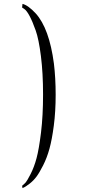

<svg xmlns="http://www.w3.org/2000/svg" viewBox="-20 -770 440 990"><path d="M258 -442Q267 -368 267 -281.5Q267 -195 257.5 -122.5Q248 -50 235 -3Q222 44 202.5 82.5Q183 121 168 141Q153 161 134 176Q113 193 96 200L94 188Q106 178 113 170Q120 162 138 127Q156 92 168.5 45.5Q181 -1 191.5 -87Q202 -173 202 -283Q202 -393 191 -480.5Q180 -568 164 -613Q131 -706 105 -724L94 -731L96 -750Q125 -743 164 -701Q234 -624 258 -442Z"/></svg>

Font: Antic Didone
Style: Regular
Weight: 400
Designer: Santiago Orozco
Foundry: Santiago Orozco
Version: Version 2.001